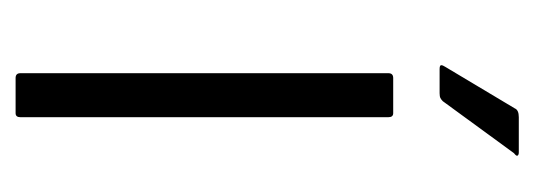

<svg xmlns="http://www.w3.org/2000/svg" viewBox="-234 -434 669 240"><g transform="rotate(90 100.0 -314.5)"><path d="M127 -6Q127 0 122 0H78Q72 0 72 -6V-466Q72 -472 78 -472H122Q127 -472 127 -466ZM67 -530Q62 -530 62 -532Q62 -534 64 -537L116 -624Q118 -629 127 -629H171Q174 -629 175 -627.5Q176 -626 172 -623L107 -534Q105 -532 103 -531Q101 -530 97 -530Z"/></g></svg>

Font: Glory Thin Light
Style: Regular
Weight: 300
Version: Version 1.011